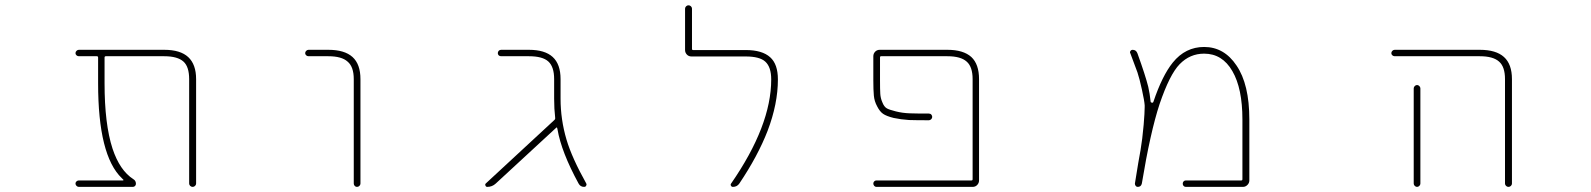

<svg xmlns="http://www.w3.org/2000/svg" viewBox="-20 -733 6040 729"><path d="M698.2 -36.1V-432.6Q698.2 -479.5 676.8 -499Q654.3 -519.5 603.5 -519.5H381.8Q377 -519.5 377 -514.6V-417Q377 -261.7 407.2 -168.9Q434.6 -85.9 486.3 -52.7Q496.1 -46.9 496.1 -35.2Q496.1 -30.3 492.7 -26.9Q489.3 -23.4 484.4 -23.4H279.3Q274.4 -23.4 270.5 -27.3Q266.6 -31.2 266.6 -36.1Q266.6 -41 270.5 -44.4Q274.4 -47.9 279.3 -47.9H447.3Q448.2 -47.9 448.7 -49.3Q449.2 -50.8 448.2 -50.8L442.4 -56.6Q397.5 -99.6 375 -189.5Q352.5 -279.3 352.5 -417V-514.6Q352.5 -519.5 347.7 -519.5H279.3Q274.4 -519.5 270.5 -522.9Q266.6 -526.4 266.6 -531.2Q266.6 -536.1 270.5 -540Q274.4 -543.9 279.3 -543.9H603.5Q665 -543.9 694.8 -516.1Q724.6 -488.3 724.6 -432.6V-36.1Q724.6 -31.2 720.7 -27.3Q716.8 -23.4 711.4 -23.4Q706.1 -23.4 702.1 -27.3Q698.2 -31.2 698.2 -36.1Z M1323.2 -36.1V-432.6Q1323.2 -479.5 1299.8 -499Q1277.3 -519.5 1226.6 -519.5H1151.4Q1146.5 -519.5 1142.6 -522.9Q1138.7 -526.4 1138.7 -531.2Q1138.7 -536.1 1142.6 -540Q1146.5 -543.9 1151.4 -543.9H1226.6Q1288.1 -543.9 1318.4 -516.6Q1348.6 -489.3 1348.6 -432.6V-36.1Q1348.6 -31.2 1344.7 -27.3Q1340.8 -23.4 1335.4 -23.4Q1330.1 -23.4 1326.7 -27.3Q1323.2 -31.2 1323.2 -36.1Z M2198.2 -23.4Q2183.6 -23.4 2176.8 -36.1Q2111.3 -156.2 2096.7 -242.2L2095.7 -246.1Q2094.7 -251 2091.8 -248L1862.3 -36.1Q1848.6 -23.4 1830.1 -23.4Q1825.2 -23.4 1823.2 -28.3Q1822.3 -30.3 1822.3 -32.2Q1822.3 -34.2 1824.2 -36.1L2085.9 -278.3Q2088.9 -281.2 2087.9 -286.1Q2084 -319.3 2084 -358.4V-432.6Q2084 -479.5 2062 -499.5Q2040 -519.5 1988.3 -519.5H1882.8Q1877 -519.5 1873.5 -522.9Q1870.1 -526.4 1870.1 -531.2Q1870.1 -536.1 1873.5 -540Q1877 -543.9 1882.8 -543.9H1988.3Q2048.8 -543.9 2078.6 -516.6Q2108.4 -489.3 2108.4 -432.6V-358.4Q2108.4 -279.3 2130.9 -203.1Q2151.4 -133.8 2206.1 -36.1Q2207 -34.2 2207 -32.2Q2207 -30.3 2205.1 -27.3Q2203.1 -23.4 2198.2 -23.4Z M2762.7 -23.4Q2757.8 -23.4 2755.4 -27.8Q2752.9 -32.2 2755.9 -36.1Q2908.2 -255.9 2908.2 -431.6Q2908.2 -478.5 2885.7 -499Q2864.3 -518.6 2811.5 -518.6H2605.5Q2594.7 -518.6 2587.9 -525.9Q2581.1 -533.2 2581.1 -543V-700.2Q2581.1 -705.1 2585 -709Q2588.9 -712.9 2594.2 -712.9Q2599.6 -712.9 2603.5 -709Q2607.4 -705.1 2607.4 -700.2V-547.9Q2607.4 -543 2611.3 -543H2811.5Q2874 -543 2904.3 -515.6Q2933.6 -489.3 2933.6 -431.6Q2933.6 -338.9 2894.5 -236.3Q2857.4 -140.6 2787.1 -36.1Q2778.3 -23.4 2762.7 -23.4Z M3307.6 -23.4Q3302.7 -23.4 3299.3 -27.3Q3295.9 -31.2 3295.9 -36.1Q3295.9 -41 3299.3 -44.4Q3302.7 -47.9 3307.6 -47.9H3668.9Q3672.9 -47.9 3672.9 -52.7V-432.6Q3672.9 -479.5 3650.4 -499Q3627.9 -519.5 3577.1 -519.5H3325.2Q3321.3 -519.5 3321.3 -514.6V-427.7Q3321.3 -393.6 3322.3 -377Q3323.2 -360.4 3330.1 -344.7Q3336.9 -327.1 3347.7 -321.3Q3356.4 -316.4 3381.3 -310.1Q3406.2 -303.7 3434.6 -302.7Q3459 -301.8 3506.8 -301.8Q3512.7 -301.8 3516.1 -297.9Q3519.5 -293.9 3519.5 -289.1Q3519.5 -284.2 3515.6 -280.3Q3511.7 -276.4 3506.8 -276.4Q3459 -276.4 3431.6 -277.3Q3400.4 -279.3 3373 -285.2Q3345.7 -292 3333 -300.8Q3320.3 -309.6 3310.5 -329.1Q3299.8 -348.6 3297.9 -370.1Q3295.9 -391.6 3295.9 -427.7V-519.5Q3295.9 -529.3 3302.7 -536.6Q3309.6 -543.9 3320.3 -543.9H3577.1Q3637.7 -543.9 3668 -516.6Q3697.3 -489.3 3697.3 -432.6V-47.9Q3697.3 -38.1 3690.4 -30.8Q3683.6 -23.4 3672.9 -23.4Z M4482.4 -23.4Q4477.5 -23.4 4474.1 -26.9Q4470.7 -30.3 4470.7 -35.6Q4470.7 -41 4474.1 -44.4Q4477.5 -47.9 4482.4 -47.9H4693.4Q4697.3 -47.9 4697.3 -52.7V-279.3Q4697.3 -397.5 4659.2 -462.9Q4621.1 -529.3 4551.8 -529.3Q4498 -529.3 4459 -489.3Q4420.9 -450.2 4382.8 -337.9Q4347.7 -231.4 4315.4 -36.1Q4312.5 -23.4 4299.8 -23.4Q4294.9 -23.4 4292 -27.3Q4289.1 -31.2 4289.1 -36.1Q4303.7 -127.9 4310.5 -163.1Q4317.4 -203.1 4322.3 -258.8Q4326.2 -305.7 4326.2 -326.2Q4326.2 -330.1 4326.2 -333Q4325.2 -349.6 4315.9 -392.1Q4306.6 -434.6 4298.8 -458Q4291 -478.5 4271.5 -531.2Q4270.5 -532.2 4270.5 -534.2Q4270.5 -537.1 4272.5 -540Q4275.4 -543.9 4280.3 -543.9Q4293.9 -543.9 4298.8 -530.3Q4329.1 -446.3 4339.8 -403.3Q4345.7 -377 4348.6 -348.6Q4348.6 -343.8 4352.5 -343.8L4353.5 -342.8Q4358.4 -342.8 4359.4 -346.7Q4392.6 -445.3 4432.6 -495.1Q4457 -525.4 4486.8 -540Q4516.6 -554.7 4551.8 -554.7Q4589.8 -554.7 4620.6 -537.1Q4651.4 -519.5 4674.8 -484.4Q4723.6 -413.1 4723.6 -279.3V-47.9Q4723.6 -38.1 4716.3 -30.8Q4709 -23.4 4699.2 -23.4Z M5694.3 -36.1V-432.6Q5694.3 -479.5 5671.9 -499Q5649.4 -519.5 5598.6 -519.5H5275.4Q5270.5 -519.5 5266.6 -522.9Q5262.7 -526.4 5262.7 -531.2Q5262.7 -536.1 5266.6 -540Q5270.5 -543.9 5275.4 -543.9H5598.6Q5660.2 -543.9 5690.4 -516.6Q5720.7 -489.3 5720.7 -432.6V-36.1Q5720.7 -31.2 5716.8 -27.3Q5712.9 -23.4 5707.5 -23.4Q5702.1 -23.4 5698.2 -27.3Q5694.3 -31.2 5694.3 -36.1ZM5347.7 -36.1V-397.5Q5347.7 -402.3 5351.6 -406.2Q5355.5 -410.2 5360.4 -410.2Q5365.2 -410.2 5369.1 -406.2Q5373 -402.3 5373 -397.5V-36.1Q5373 -31.2 5369.1 -27.3Q5365.2 -23.4 5360.4 -23.4Q5355.5 -23.4 5351.6 -27.3Q5347.7 -31.2 5347.7 -36.1Z"/></svg>

Font: Rounded-X Mgen+ 1mn thin
Style: Regular
Weight: 100
Designer: [Source Han Sans]
Ryoko NISHIZUKA  (kana & ideographs); Paul D. Hunt (Latin, Greek & Cyrillic); Wenlong ZHANG  (bopomofo
Version: Version 1.059.20150602